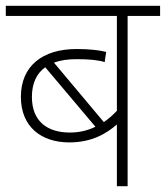

<svg xmlns="http://www.w3.org/2000/svg" viewBox="-20 -642 572 662"><path d="M532 -587V-622H0V-587H383V-260C369 -245 354 -232 338 -221L166 -426C188 -434 213 -438 243 -438C288 -438 318 -435 341 -428L346 -463C323 -469 287 -473 244 -473C126 -473 52 -414 52 -308C52 -205 122 -151 219 -151C297 -151 348 -182 383 -213V0H420V-587ZM90 -308C90 -354 106 -389 136 -410L309 -205C283 -192 253 -185 221 -185C145 -185 90 -222 90 -308Z"/></svg>

Font: Noto Sans Devanagari UI ExtraLight
Style: Regular
Weight: 200
Designer: Jelle Bosma - Monotype Design Team
Foundry: Monotype Imaging Inc.
Version: Version 2.003